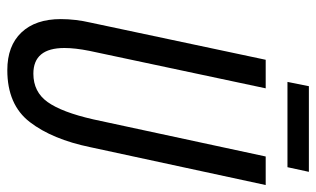

<svg xmlns="http://www.w3.org/2000/svg" viewBox="-194 -682 885 538"><g transform="rotate(90 249.0 -412.5)"><path d="M176 10Q273 10 321.5 -53Q370 -116 392 -223L498 -714H418L314 -231Q294 -143 265.5 -103Q237 -63 186 -63Q114 -63 114 -150Q114 -180 122 -220L227 -714H147L43 -224Q33 -181 33 -140Q33 -69 70.5 -29.5Q108 10 176 10ZM209 -775 221 -835H461L448 -775Z"/></g></svg>

Font: Noto Sans UI Condensed
Style: Italic
Weight: 400
Width: 3
Italic angle: -12°
Designer: Monotype Design Team
Foundry: Monotype Imaging Inc.
Version: Version 1.901